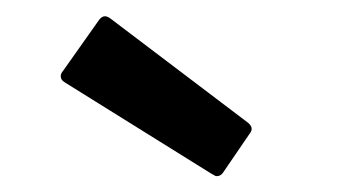

<svg xmlns="http://www.w3.org/2000/svg" viewBox="-20 -787 440 241"><path d="M60.5 -684.1Q56.2 -687 56.2 -691.4Q56.2 -694.8 59.6 -698.7L104.5 -762.2Q107.9 -766.6 111.8 -766.6Q114.7 -766.6 118.7 -763.7L291.5 -632.8Q295.9 -628.9 295.9 -625.5Q295.9 -622.1 293 -618.7L260.3 -570.8Q257.3 -565.9 252 -565.9Q250.5 -565.9 249 -566.9Q247.6 -567.9 245.6 -568.8Z"/></svg>

Font: Fascinate
Style: Regular
Weight: 900
Designer: Astigmatic (AOETI)
Foundry: Astigmatic (AOETI)
Version: Version 1.000